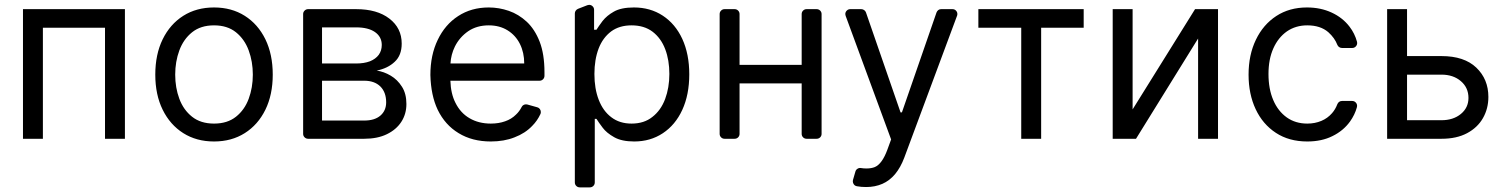

<svg xmlns="http://www.w3.org/2000/svg" viewBox="-20 -584 6335 808"><path d="M76.7 0V-545.5H505.7V0H421.9V-467.3H160.5V0Z M633.5 -269.9Q633.5 -355.1 664.6 -418.7Q695.7 -482.2 751.2 -517.4Q806.8 -552.6 880.7 -552.6Q954.5 -552.6 1010.1 -517.4Q1065.7 -482.2 1096.8 -418.7Q1127.8 -355.1 1127.8 -269.9Q1127.8 -185.4 1096.8 -122.2Q1065.7 -58.9 1010.1 -23.8Q954.5 11.4 880.7 11.4Q806.8 11.4 751.2 -23.8Q695.7 -58.9 664.6 -122.2Q633.5 -185.4 633.5 -269.9ZM1044 -269.9Q1044 -324.6 1026.6 -371.8Q1009.2 -419 973 -448.2Q936.8 -477.3 880.7 -477.3Q824.6 -477.3 788.4 -448.2Q752.1 -419 734.7 -371.8Q717.3 -324.6 717.3 -269.9Q717.3 -215.2 734.7 -168.3Q752.1 -121.4 788.4 -92.7Q824.6 -63.9 880.7 -63.9Q936.8 -63.9 973 -92.7Q1009.2 -121.4 1026.6 -168.3Q1044 -215.2 1044 -269.9Z M1605.1 -153.4Q1605.1 -195.7 1580.6 -220.2Q1555.8 -244.3 1512.8 -244.3H1335.2V-76.7H1512.8Q1556.5 -76.7 1580.6 -97.3Q1605.1 -118.3 1605.1 -153.4ZM1255.7 -524.9Q1255.7 -533.4 1261.9 -539.4Q1268.1 -545.5 1276.6 -545.5H1478.7Q1567.1 -545.5 1618.6 -505.7Q1670.5 -465.9 1670.5 -400.6Q1670.5 -350.9 1641 -323.9Q1612.2 -296.5 1565.3 -286.9Q1595.5 -282.7 1624.3 -265.6Q1652.7 -248.9 1671.5 -219.1Q1690.3 -190 1690.3 -146.3Q1690.3 -104.4 1669 -71.4Q1647.7 -38.4 1608 -19.2Q1568.5 0 1512.8 0H1276.6Q1268.1 0 1261.9 -6Q1255.7 -12.1 1255.7 -20.6ZM1478.7 -316.8Q1512.1 -316.8 1536.6 -326Q1560.7 -335.6 1573.9 -353.3Q1586.6 -371.1 1586.6 -394.9Q1586.6 -429 1557.9 -449.2Q1529.5 -468.8 1478.7 -468.8H1335.2V-316.8Z M1909.8 -23.8Q1853 -58.2 1822.1 -121.8Q1793.3 -182.2 1791.2 -268.5Q1791.2 -352.3 1822.1 -416.2Q1853 -480.8 1908 -516.3Q1963.4 -552.6 2036.9 -552.6Q2079.9 -552.6 2121.1 -538.4Q2162.6 -524.1 2196.7 -492.5Q2230.8 -460.6 2251.1 -408.4Q2271.3 -356.2 2271.3 -279.8V-265.3Q2271.3 -256.4 2265.3 -250.4Q2259.2 -244.3 2250.7 -244.3H1875.4Q1877.1 -189.6 1896.7 -151.3Q1918 -108.3 1956.3 -86.3Q1994.7 -63.9 2045.5 -63.9Q2078.8 -63.9 2105.5 -73.5Q2132.5 -82.7 2151.6 -101.9Q2165.8 -115.1 2175.4 -133.9Q2177.9 -139.2 2182.9 -142Q2187.9 -144.9 2193.5 -144.9Q2197.4 -144.9 2199.2 -144.2L2241.1 -132.5Q2247.9 -130.7 2252 -125Q2256 -119.3 2256 -112.6Q2256 -107.6 2254.3 -104Q2241.1 -75.6 2219.8 -54.3Q2190.3 -23.1 2145.2 -6Q2101.6 11.4 2045.5 11.4Q1967 11.4 1909.8 -23.8ZM2186.1 -316.8Q2186.1 -362.9 2168 -399.1Q2149.9 -435.4 2116.1 -456.3Q2082.4 -477.3 2036.9 -477.3Q1986.9 -477.3 1950.6 -452.8Q1914.1 -427.6 1894.5 -388.5Q1877.8 -354.4 1875.7 -316.8Z M2399.1 183.6V-527.3Q2399.1 -534.1 2402.9 -539.2Q2406.6 -544.4 2412.6 -546.9L2451.7 -562.1Q2456.7 -563.6 2459.2 -563.6Q2467.7 -563.6 2473.9 -557.5Q2480.1 -551.5 2480.1 -542.6V-458.8H2490.1Q2498.2 -471.9 2515.6 -495.4Q2533.7 -518.5 2563.6 -535.2Q2594.1 -552.6 2647.7 -552.6Q2716.6 -552.6 2769.2 -518.1Q2822.1 -483.3 2851.2 -420.5Q2880.7 -356.5 2880.7 -271.3Q2880.7 -185.4 2851.2 -121.4Q2822.1 -58.2 2769.5 -23.4Q2717 11.4 2649.1 11.4Q2596.6 11.4 2565 -6.4Q2532.7 -24.5 2516.3 -46.5Q2498.6 -70 2490.1 -83.8H2483V183.6Q2483 192.5 2476.9 198.5Q2470.9 204.5 2462 204.5H2420.1Q2411.2 204.5 2405.2 198.5Q2399.1 192.5 2399.1 183.6ZM2499.6 -164.1Q2517.8 -116.8 2552.6 -90.6Q2587.4 -63.9 2637.8 -63.9Q2690.7 -63.9 2725.5 -92Q2761 -119.3 2779.1 -167.3Q2796.9 -215.2 2796.9 -272.7Q2796.9 -331 2779.5 -376.8Q2762.1 -422.9 2726.6 -450.3Q2691.1 -477.3 2637.8 -477.3Q2586.6 -477.3 2551.8 -451.7Q2516.7 -425.1 2499.3 -380Q2481.5 -333.1 2481.5 -272.7Q2481.5 -210.9 2499.6 -164.1Z M3374.3 -545.5H3416.5Q3425.4 -545.5 3431.5 -539.4Q3437.5 -533.4 3437.5 -524.9V-20.6Q3437.5 -12.1 3431.5 -6Q3425.4 0 3416.5 0H3374.3Q3365.8 0 3359.7 -6Q3353.7 -12.1 3353.7 -20.6V-233H3092.3V-20.6Q3092.3 -12.1 3086.3 -6Q3080.3 0 3071.4 0H3029.1Q3020.6 0 3014.6 -6Q3008.5 -12.1 3008.5 -20.6V-524.9Q3008.5 -533.4 3014.6 -539.4Q3020.6 -545.5 3029.1 -545.5H3071.4Q3080.3 -545.5 3086.3 -539.4Q3092.3 -533.4 3092.3 -524.9V-311.1H3353.7V-524.9Q3353.7 -533.4 3359.7 -539.4Q3365.8 -545.5 3374.3 -545.5Z M3587 199.9Q3586.6 199.6 3585.6 199.6Q3578.1 198.2 3573.5 192.3Q3568.9 186.4 3568.9 179Q3568.9 176.8 3569.6 173.3L3579.9 137.8Q3582 130.3 3588.8 126.1Q3595.5 121.8 3603.3 123.2Q3613.6 125 3626.4 125Q3646.7 125 3661.6 119Q3692.5 105.8 3714.5 45.5L3730.1 2.8L3538.7 -517.4Q3537.3 -522.4 3537.3 -524.5Q3537.3 -533 3543.3 -539.2Q3549.4 -545.5 3558.2 -545.5H3604.4Q3611.2 -545.5 3616.7 -541.5Q3622.2 -537.6 3624.3 -531.6L3769.9 -110.8L3775.6 -111.2L3921.2 -531.6Q3923.7 -538 3929 -541.9Q3934.3 -545.8 3941.1 -545.5H3988.3Q3997.2 -545.5 4003 -539.4Q4008.9 -533.4 4008.9 -524.9Q4008.9 -520.6 4007.5 -517.4L3785.5 79.5Q3770.2 120.4 3746.8 148.8Q3723.4 176.5 3693.5 189.6Q3662.6 203.1 3625 203.1Q3603.7 203.1 3587 199.9Z M4097.3 -467.3V-545.5H4540.5V-467.3H4361.5V0H4277.7V-467.3Z M4746.4 -123.6 5009.2 -545.5H5105.8V0H5022V-421.9L4760.7 0H4662.6V-545.5H4746.4Z M5349.4 -24.9Q5294 -61.1 5264.2 -124.6Q5234.4 -188.2 5234.4 -269.9Q5234.4 -353 5265.3 -416.9Q5295.8 -480.5 5351.2 -516.7Q5406.2 -552.6 5480.1 -552.6Q5537.6 -552.6 5583.8 -531.2Q5630.3 -509.9 5659.4 -471.6Q5681.1 -443.5 5690.7 -408.4Q5691.4 -404.8 5691.4 -403.1Q5691.4 -394.5 5685.4 -388.3Q5679.3 -382.1 5670.8 -382.1H5627.5Q5621.1 -382.1 5615.8 -385.7Q5610.4 -389.2 5608 -395.2Q5596.9 -424.4 5570 -448.5Q5536.9 -477.3 5481.5 -477.3Q5432.9 -477.3 5396 -452.1Q5359 -426.1 5338.8 -380.7Q5318.2 -334.9 5318.2 -272.7Q5318.2 -209.5 5338.4 -162.6Q5358 -116.5 5395.2 -89.8Q5431.8 -63.9 5481.5 -63.9Q5513.8 -63.9 5540.8 -75.3Q5567.1 -86.3 5585.9 -108Q5599.8 -123.9 5608 -145.6Q5610.4 -151.6 5615.6 -155.4Q5620.7 -159.1 5627.5 -159.1H5670.5Q5679 -159.1 5685 -153.1Q5691.1 -147 5691.1 -138.5Q5691.1 -134.9 5690.3 -132.8Q5681.8 -101.2 5661.2 -72.4Q5633.2 -33.7 5587.7 -11.4Q5542.3 11.4 5481.5 11.4Q5404.8 11.4 5349.4 -24.9Z M5889.9 -348H6046.2Q6142 -348 6192.8 -299.4Q6243.6 -250.7 6243.6 -176.1Q6243.6 -127.1 6220.9 -87.2Q6198.2 -47.2 6154.1 -23.6Q6110.1 0 6046.2 0H5817.5V-545.5H5901.3V-78.1H6046.2Q6095.9 -78.1 6127.8 -104.4Q6159.8 -130.7 6159.8 -171.9Q6159.8 -215.2 6127.8 -242.5Q6095.9 -269.9 6046.2 -269.9H5889.9Z"/></svg>

Font: DeltaSans
Style: Regular
Weight: 400
Designer: Rasmus Andersson
Foundry: rsms
Version: Version 3.012